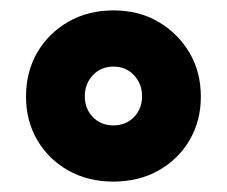

<svg xmlns="http://www.w3.org/2000/svg" viewBox="-20 -736 436 369"><path d="M198 -387Q149 -387 111 -408.5Q73 -430 51.5 -467Q30 -504 30 -550Q30 -598 51.5 -635Q73 -672 111 -694Q149 -716 198 -716Q247 -716 284.5 -694Q322 -672 344 -635Q366 -598 366 -550Q366 -504 344.5 -467Q323 -430 285 -408.5Q247 -387 198 -387ZM198 -495Q222 -495 237.5 -511Q253 -527 253 -551Q253 -575 237.5 -591.5Q222 -608 198 -608Q174 -608 158.5 -591.5Q143 -575 143 -551Q143 -527 158.5 -511Q174 -495 198 -495Z"/></svg>

Font: Outfit
Style: Bold
Weight: 700
Designer: Rodrigo Fuenzalida
Foundry: fragTYPE
Version: Version 1.100;gftools[0.9.27]